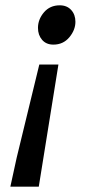

<svg xmlns="http://www.w3.org/2000/svg" viewBox="-20 -523 347 723"><path d="M19 180 43 70 128 -280H200L126 180ZM181 -355Q154 -355 138.5 -373Q123 -391 123 -418Q123 -450 145.5 -476.5Q168 -503 205 -503Q232 -503 248 -485.5Q264 -468 264 -441Q264 -410 241 -382.5Q218 -355 181 -355Z"/></svg>

Font: Source Sans 3 Semibold
Style: Italic
Weight: 600
Italic angle: -11°
Designer: Paul D. Hunt
Foundry: Adobe
Version: Version 3.052;hotconv 1.1.0;makeotfexe 2.6.0